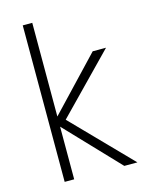

<svg xmlns="http://www.w3.org/2000/svg" viewBox="-113 -808 663 877"><g transform="rotate(-15 218.5 -370.0)"><path d="M82 0V-740H127V-297L360 -543H423L160 -273L426 0H364L127 -249V0Z"/></g></svg>

Font: Poppins ExtraLight
Style: Regular
Weight: 275
Designer: Ninad Kale (Devanagari), Jonny Pinhorn (Latin)
Foundry: Indian Type Foundry
Version: Version 3.200;PS 1.000;hotconv 16.6.54;makeotf.lib2.5.65590